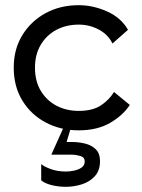

<svg xmlns="http://www.w3.org/2000/svg" viewBox="-20 -497 549 741"><path d="M284 6Q214 6 157 -24Q100 -54 66.5 -108.5Q33 -163 33 -236Q33 -307 66 -361Q99 -415 155.5 -446Q212 -477 284 -477Q339 -477 393 -453Q447 -429 474 -382L414 -329Q398 -363 362 -382.5Q326 -402 284 -402Q236 -402 198 -382Q160 -362 137.5 -324.5Q115 -287 115 -236Q115 -183 138 -145.5Q161 -108 199 -88.5Q237 -69 284 -69Q337 -69 369 -90Q401 -111 420 -142L481 -92Q454 -51 404.5 -22.5Q355 6 284 6ZM258 100H178L224 -2H253L237 51H258Q283 51 308 57Q333 63 349.5 79Q366 95 366 125Q366 161 346 183Q326 205 295.5 214.5Q265 224 234 224Q206 224 179.5 217.5Q153 211 139 199V136Q148 145 174.5 155Q201 165 234 165Q249 165 266 161.5Q283 158 295 149.5Q307 141 307 126Q307 110 290 105Q273 100 258 100Z"/></svg>

Font: Lil Grotesk Medium
Style: Regular
Weight: 500
Designer: Bastien Sozeau
Foundry: NBR — Bastien Sozeau
Version: Version 3.003; ttfautohint (v1.8.4.7-5d5b);gftools[0.9.33]